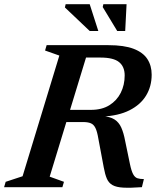

<svg xmlns="http://www.w3.org/2000/svg" viewBox="-44 -891 744 914"><path d="M389 -368Q441 -368 476.5 -390Q512 -412 530.8 -449.2Q549.5 -486.5 549.5 -532Q549.5 -573.5 523 -595.2Q496.5 -617 434 -617H267.5L302 -676H472.5Q546.5 -676 591.8 -658.8Q637 -641.5 657.5 -610Q678 -578.5 678 -535.5Q678 -480 651.5 -436.2Q625 -392.5 572.5 -366Q520 -339.5 442 -336V-338.5Q479.5 -336 500.8 -322.5Q522 -309 533.2 -284Q544.5 -259 551.5 -221.5L574.5 -110.5Q581.5 -77 589.8 -61.8Q598 -46.5 610.2 -42.5Q622.5 -38.5 641 -38.5L631.5 0Q576.5 4 543.2 2.2Q510 0.5 491.8 -9.8Q473.5 -20 464.8 -40.2Q456 -60.5 450 -93.5L424 -232Q418.5 -265.5 410.2 -282Q402 -298.5 388.2 -304.2Q374.5 -310 351.5 -310H186.5L189 -368ZM192.5 -50 260.5 -25.5 253 0H-24.5L-17 -25.5L63.5 -52L238.5 -626.5L170.5 -650.5L178 -676H383.5ZM424 -743.5H383L265 -855.5L268.5 -871H383ZM552 -743.5H514L445 -857.5L448 -871H558.5Z"/></svg>

Font: Newsreader 16pt 16pt SemiBold
Style: Italic
Weight: 600
Italic angle: -17°
Version: Version 1.003